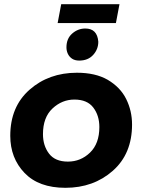

<svg xmlns="http://www.w3.org/2000/svg" viewBox="-20 -890 679 916"><path d="M533 -780H255L272 -870H550ZM358 -601Q337 -601 323.5 -610.2Q310 -619.5 303.5 -633.8Q297 -648 297 -664Q297 -706 324.5 -730Q352 -754 387 -754Q444 -754 449 -691Q449 -655 424.5 -628Q400 -601 358 -601ZM292 6Q165 6 97 -65Q29 -136 29 -242Q29 -381 121 -462Q213 -543 347 -543Q435 -543 493.5 -509.5Q554.5 -473.5 582.2 -417.2Q610 -361 610 -296Q610 -156 518 -75Q426 6 292 6ZM304 -119Q365 -119 409.5 -162Q454 -205 454 -284Q454 -339 425 -377Q396 -415 335 -415Q276 -415 230.5 -372.5Q185 -330 185 -250Q185 -195 214 -157Q243 -119 304 -119Z"/></svg>

Font: Argentum Sans SemiBold
Style: Italic
Weight: 600
Italic angle: -11°
Designer: Julieta Ulanovsky (font), Cristiano Sobral (main changes and remaster)
Foundry: Julieta Ulanovsky (font), Cristiano Sobral (main changes and remaster)
Version: Version 2.007;June 15, 2022;FontCreator 14.0.0.2814 64-bit; 